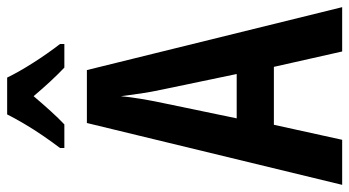

<svg xmlns="http://www.w3.org/2000/svg" viewBox="-240 -737 977 537"><g transform="rotate(-90 248.5 -468.5)"><path d="M373 0 330 -191H168L126 0H0L173 -714H321L497 0ZM267 -501Q260 -533 255.5 -563.5Q251 -594 248 -619Q243 -568 229 -502L186 -295H310ZM300 -937Q316 -904 341.5 -864Q367 -824 394 -789V-777H328Q310 -794 290 -815.5Q270 -837 248 -863Q226 -837 205.5 -814.5Q185 -792 169 -777H103V-789Q119 -810 137.5 -837Q156 -864 171.5 -890.5Q187 -917 197 -937Z"/></g></svg>

Font: Noto Sans Khmer UI ExtraCondensed SemiBold
Style: Regular
Weight: 600
Width: 2
Designer: Danh Hong and the Monotype Design Team
Foundry: Monotype Imaging Inc.
Version: Version 2.002; ttfautohint (v1.8.4.7-5d5b)